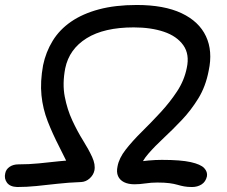

<svg xmlns="http://www.w3.org/2000/svg" viewBox="-45 -731 913 771"><path d="M24 20Q-5 19 -17 2.5Q-29 -14 -24 -35Q-21 -51 -6.5 -61Q8 -71 29 -71Q72 -71 111.5 -75Q151 -79 192.5 -83.5Q234 -88 282 -90L246 -32Q219 -91 192.5 -142.5Q166 -194 146.5 -244Q127 -294 121.5 -348.5Q116 -403 128 -469Q139 -522 166.5 -567Q194 -612 240.5 -644Q287 -676 352.5 -693.5Q418 -711 504 -711Q614 -711 684 -678Q754 -645 782 -585.5Q810 -526 793 -447Q781 -384 751.5 -336Q722 -288 685 -249Q648 -210 612.5 -177Q577 -144 550.5 -113.5Q524 -83 515 -52L494 -79Q524 -84 551.5 -86.5Q579 -89 605 -89Q681 -89 721 -80Q761 -71 775 -56Q789 -41 786 -23Q781 -1 764.5 9.5Q748 20 726 20Q708 20 694.5 17.5Q681 15 667.5 11Q654 7 635 4.5Q616 2 587 2Q562 2 539 5.5Q516 9 495 9Q470 9 453 0.5Q436 -8 429 -24Q422 -40 427 -63Q433 -96 460 -130.5Q487 -165 524.5 -202Q562 -239 599.5 -279.5Q637 -320 666 -364Q695 -408 705 -458Q717 -513 691 -549.5Q665 -586 613 -603.5Q561 -621 492 -621Q373 -621 303 -577.5Q233 -534 217 -457Q205 -395 215 -343Q225 -291 245.5 -247Q266 -203 288.5 -167Q311 -131 325 -100.5Q339 -70 334 -46Q330 -28 315 -14.5Q300 -1 281 0Q229 2 185 7Q141 12 101.5 16Q62 20 24 20Z"/></svg>

Font: Shantell Sans
Style: Italic
Weight: 400
Italic angle: -11°
Designer: Stephen Nixon, Anya Danilova, Shantell Martin
Foundry: Arrow Type
Version: Version 1.011;[c5ecc13dd]